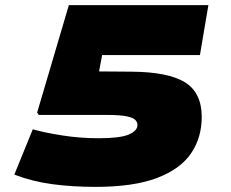

<svg xmlns="http://www.w3.org/2000/svg" viewBox="-20 -720 901 750"><path d="M36 -38 108 -215Q153 -202 223 -191Q293 -180 366 -180Q449 -180 483 -194.5Q517 -209 517 -232Q517 -242 509 -251Q501 -260 475.5 -265.5Q450 -271 398 -271H132L125 -280L249 -700H794L761 -505H379L367 -441L494 -440Q637 -439 702.5 -398.5Q768 -358 768 -263Q768 -182 726 -120.5Q684 -59 592.5 -24.5Q501 10 353 10Q263 10 184.5 -0.5Q106 -11 36 -38Z"/></svg>

Font: Georama Expanded Black
Style: Italic
Weight: 900
Width: 7
Italic angle: -9°
Designer: Jean-Baptiste Levee
Foundry: Production Type
Version: Version 1.000